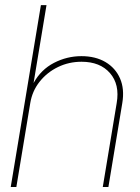

<svg xmlns="http://www.w3.org/2000/svg" viewBox="-20 -748 562 768"><path d="M101.1 -335.9 45.4 0H22.9L143.6 -727.5H166L114.3 -416Q144 -469.7 196 -496.6Q248 -523.4 305.7 -523.4Q361.8 -523.4 401.9 -499.8Q441.9 -476.1 460.2 -434.1Q478.5 -392.1 469.2 -335.9L413.6 0H391.1L446.8 -335.9Q459.5 -410.2 419.9 -455.6Q380.4 -501 306.2 -501Q255.4 -501 211.7 -479.7Q168 -458.5 138.4 -421.1Q108.9 -383.8 101.1 -335.9Z"/></svg>

Font: Inter Display Thin
Style: Italic
Weight: 100
Italic angle: -9.39999°
Designer: Rasmus Andersson
Foundry: rsms
Version: Version 4.000;git-a52131595